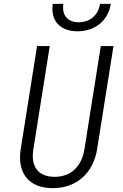

<svg xmlns="http://www.w3.org/2000/svg" viewBox="-20 -970 640 1000"><path d="M384 -807C475 -807 544 -863 557 -950H501C492 -891 449 -854 390 -854C332 -854 301 -891 310 -950H255C242 -863 292 -807 384 -807ZM255 10C379 10 466 -69 486 -194L571 -730H505L420 -194C406 -104 350 -49 265 -49C178 -49 139 -103 154 -194L239 -730H173L88 -194C68 -69 130 10 255 10Z"/></svg>

Font: JetBrains Mono ExtraLight
Style: Italic
Weight: 240
Italic angle: -9°
Monospace: yes
Designer: Philipp Nurullin, Konstantin Bulenkov
Foundry: JetBrains
Version: Version 2.305